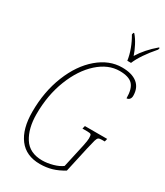

<svg xmlns="http://www.w3.org/2000/svg" viewBox="-228 -1024 969 1126"><g transform="rotate(30 256.5 -460.5)"><path d="M47 -234Q47 -370 92 -482Q137 -594 212.5 -658Q288 -722 374 -722Q441 -722 477 -693.5Q513 -665 513 -610Q513 -596 505.5 -587Q498 -578 486 -578Q486 -643 460 -670Q434 -697 372 -697Q295 -697 226.5 -635.5Q158 -574 116.5 -468Q75 -362 75 -234Q75 -138 114 -76.5Q153 -15 239 -15Q273 -15 310.5 -25.5Q348 -36 370 -53L405 -211Q413 -249 413 -264Q413 -285 408.5 -290Q404 -295 384 -295H351L356 -315H507L502 -295H483Q467 -295 460 -290.5Q453 -286 448 -269Q443 -252 433 -208L395 -36Q356 -12 318.5 -1Q281 10 238 10Q144 10 95.5 -54Q47 -118 47 -234ZM326 -918 329 -931H335Q355 -908 372 -875Q389 -842 398 -814Q436 -876 501 -931H507L504 -918Q431 -834 405 -771H380Q375 -807 360.5 -846Q346 -885 326 -918Z"/></g></svg>

Font: Noto Serif CondThin
Style: Italic
Weight: 250
Width: 3
Italic angle: -12°
Designer: Monotype Design Team
Foundry: Monotype Imaging Inc.
Version: Version 1.001